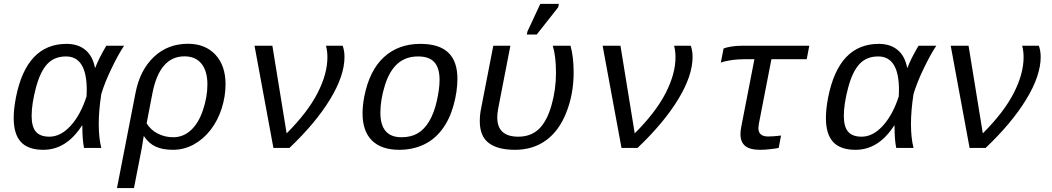

<svg xmlns="http://www.w3.org/2000/svg" viewBox="-20 -765 5441 993"><path d="M403.8 -115.7Q323.2 9.8 204.1 9.8Q125.5 9.8 88.1 -30.8Q50.8 -71.3 50.8 -154.8Q50.8 -201.7 62.5 -261.7Q117.2 -538.1 324.2 -538.1Q384.3 -538.1 422.1 -506.3Q460 -474.6 471.2 -413.6H472.2Q491.7 -464.8 529.8 -528.3H621.6Q591.3 -482.9 556.2 -409.7Q521 -336.4 503.9 -278.8Q490.7 -192.4 490.7 -124.5Q490.7 -51.8 503.9 0H414.6Q405.8 -41 405.8 -115.7ZM143.6 -165.5Q143.6 -109.4 165.8 -83.7Q188 -58.1 235.4 -58.1Q293.9 -58.1 345.5 -114.7Q397 -171.4 427.7 -266.6L428.7 -299.3Q428.7 -473.1 321.3 -473.1Q261.7 -473.1 225.1 -434.6Q188.5 -396 166 -312Q143.6 -228 143.6 -165.5Z M874.5 9.8Q821.3 9.8 785.4 -6.6Q749.5 -22.9 725.1 -60.1H723.1L713.4 0L672.9 207.5H585L680.7 -283.7Q703.6 -402.3 775.6 -470.5Q847.7 -538.6 952.1 -538.6Q1041.5 -538.6 1094 -482.2Q1146.5 -425.8 1146.5 -329.1Q1146.5 -267.1 1126.5 -204.1Q1106.4 -141.1 1068.8 -92.8Q1031.2 -44.4 981.2 -17.3Q931.2 9.8 874.5 9.8ZM1052.7 -328.1Q1052.7 -397.5 1022 -435.5Q991.2 -473.6 934.1 -473.6Q805.2 -473.6 768.1 -281.7L738.3 -127Q759.3 -92.8 796.1 -74Q833 -55.2 876 -55.2Q927.2 -55.2 967 -91.3Q1006.8 -127.4 1029.8 -195.8Q1052.7 -264.2 1052.7 -328.1Z M1477.1 0H1394L1296.4 -528.3H1388.7L1462.4 -75.2Q1570.8 -183.6 1622.1 -283.2Q1673.3 -382.8 1673.3 -469.2Q1673.3 -501 1666 -528.3H1752.4Q1761.7 -501.5 1761.7 -470.7Q1761.7 -373.5 1687 -251Q1612.3 -128.4 1477.1 0Z M2044.4 9.8Q1952.6 9.8 1903.8 -38.3Q1855 -86.4 1855 -179.2Q1855 -217.8 1863.8 -264.6Q1890.6 -400.9 1965.6 -469.5Q2040.5 -538.1 2153.8 -538.1Q2251 -538.1 2298.3 -493.2Q2345.7 -448.2 2345.7 -357.4Q2345.7 -291.5 2325.2 -218.5Q2304.7 -145.5 2265.1 -93.8Q2225.6 -42 2169.4 -16.1Q2113.3 9.8 2044.4 9.8ZM2253.4 -351.6Q2253.4 -412.6 2226.8 -442.9Q2200.2 -473.1 2142.6 -473.1Q2078.1 -473.1 2035.9 -435.5Q1993.7 -397.9 1970.5 -323.2Q1947.3 -248.5 1947.3 -182.1Q1947.3 -55.2 2056.2 -55.2Q2105.5 -55.2 2140.1 -75.4Q2174.8 -95.7 2200 -138.2Q2225.1 -180.7 2239.3 -243.4Q2253.4 -306.2 2253.4 -351.6Z M2643.6 9.8Q2554.2 9.8 2507.8 -25.4Q2461.4 -60.5 2461.4 -138.2Q2461.4 -172.4 2468.3 -204.6L2531.2 -528.3H2619.6L2556.2 -201.7Q2551.8 -177.7 2551.8 -157.7Q2551.8 -58.1 2660.6 -58.1Q2725.1 -58.1 2766.6 -97.4Q2808.1 -136.7 2831.8 -218.8Q2855.5 -300.8 2855.5 -388.2Q2855.5 -474.1 2838.9 -528.3H2930.7Q2946.8 -470.7 2946.8 -390.1Q2946.8 -279.3 2909.2 -183.8Q2871.6 -88.4 2804 -39.3Q2736.3 9.8 2643.6 9.8ZM2704.6 -586.4 2708 -602.5 2774.4 -745.1H2870.6L2866.7 -727.1L2755.9 -586.4Z M3277.3 0H3194.3L3096.7 -528.3H3189L3262.7 -75.2Q3371.1 -183.6 3422.4 -283.2Q3473.6 -382.8 3473.6 -469.2Q3473.6 -501 3466.3 -528.3H3552.7Q3562 -501.5 3562 -470.7Q3562 -373.5 3487.3 -251Q3412.6 -128.4 3277.3 0Z M3834.5 -459Q3793.9 -459 3757.3 -453.1Q3720.7 -447.3 3708 -440.9L3722.2 -514.2Q3736.3 -520 3762 -524.2Q3787.6 -528.3 3814 -528.3H4165.5L4152.3 -459H3969.7L3904.8 -125L3902.3 -103Q3902.3 -59.1 3952.6 -59.1Q3980.5 -59.1 4019.5 -64L4007.3 0Q3995.1 2.9 3965.8 6.3Q3936.5 9.8 3911.1 9.8Q3858.4 9.8 3834 -10.3Q3809.6 -30.3 3809.6 -71.8Q3809.6 -88.9 3814 -110.8L3881.8 -459Z M4604.5 -115.7Q4523.9 9.8 4404.8 9.8Q4326.2 9.8 4288.8 -30.8Q4251.5 -71.3 4251.5 -154.8Q4251.5 -201.7 4263.2 -261.7Q4317.9 -538.1 4524.9 -538.1Q4585 -538.1 4622.8 -506.3Q4660.6 -474.6 4671.9 -413.6H4672.9Q4692.4 -464.8 4730.5 -528.3H4822.3Q4792 -482.9 4756.8 -409.7Q4721.7 -336.4 4704.6 -278.8Q4691.4 -192.4 4691.4 -124.5Q4691.4 -51.8 4704.6 0H4615.2Q4606.4 -41 4606.4 -115.7ZM4344.2 -165.5Q4344.2 -109.4 4366.5 -83.7Q4388.7 -58.1 4436 -58.1Q4494.6 -58.1 4546.1 -114.7Q4597.7 -171.4 4628.4 -266.6L4629.4 -299.3Q4629.4 -473.1 4522 -473.1Q4462.4 -473.1 4425.8 -434.6Q4389.2 -396 4366.7 -312Q4344.2 -228 4344.2 -165.5Z M5077.6 0H4994.6L4897 -528.3H4989.3L5063 -75.2Q5171.4 -183.6 5222.7 -283.2Q5273.9 -382.8 5273.9 -469.2Q5273.9 -501 5266.6 -528.3H5353Q5362.3 -501.5 5362.3 -470.7Q5362.3 -373.5 5287.6 -251Q5212.9 -128.4 5077.6 0Z"/></svg>

Font: Liberation Mono
Style: Italic
Weight: 400
Italic angle: -12°
Monospace: yes
Designer: Steve Matteson
Foundry: Ascender Corporation
Version: Version 2.1.5